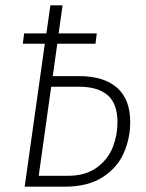

<svg xmlns="http://www.w3.org/2000/svg" viewBox="-20 -704 550 724"><path d="M471 -244Q471 -182 446.5 -126.5Q422 -71 366.5 -35.5Q311 0 223 0H73L149 -539H66L71 -578H155L170 -684H216L201 -578H345L340 -539H196L179 -417H278Q371 -417 421 -373.5Q471 -330 471 -244ZM423 -243Q423 -313 386 -345Q349 -377 278 -377H173L126 -41H234Q303 -41 345.5 -72.5Q388 -104 405.5 -149.5Q423 -195 423 -243Z"/></svg>

Font: Fira Sans Condensed ExtraLight
Style: Italic
Weight: 275
Width: 3
Italic angle: -8°
Designer: Carrois Corporate & Edenspiekermann AG
Foundry: Carrois Corporate GbR & Edenspiekermann AG
Version: Version 4.203